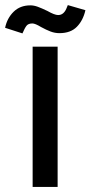

<svg xmlns="http://www.w3.org/2000/svg" viewBox="-65 -733 355 753"><path d="M0 0ZM63 0H161V-550H63ZM-45 -624 23 -602Q32 -623 39 -632Q46 -641 62 -641Q73 -641 96 -627Q116 -616 133 -609.5Q150 -603 168 -603Q212 -603 236.5 -628Q261 -653 270 -693L201 -713Q200 -710 195 -698.5Q190 -687 182 -680.5Q174 -674 163 -674Q149 -674 121 -690Q98 -701 83 -706.5Q68 -712 54 -712Q14 -712 -11.5 -687Q-37 -662 -45 -624Z"/></svg>

Font: Cambay Devanagari
Style: Regular
Weight: 700
Designer: Pooja Saxena
Foundry: Pooja Saxena
Version: Version 1.095;PS 001.095;hotconv 1.0.70;makeotf.lib2.5.58329